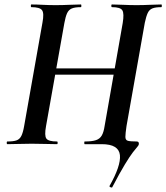

<svg xmlns="http://www.w3.org/2000/svg" viewBox="-20 -645 744 859"><path d="M482 193Q481 195 475 193Q469 191 470 187Q495 143 507 108Q519 73 516.5 49Q514 25 494 12.5Q474 0 435 0H359Q357 0 357 -6Q357 -12 359 -12Q392 -12 409.5 -18Q427 -24 435.5 -39Q444 -54 448 -81L529 -542Q536 -584 527.5 -598.5Q519 -613 481 -613Q478 -613 478 -619Q478 -625 481 -625Q503 -625 531.5 -623.5Q560 -622 591 -622Q622 -622 651 -623.5Q680 -625 702 -625Q704 -625 704 -619Q704 -613 702 -613Q676 -613 662 -607.5Q648 -602 641 -587Q634 -572 628 -544L546 -81Q541 -47 541 -32.5Q541 -18 552.5 -15Q564 -12 592 -12Q598 -12 600 -8Q602 -4 601 1Q600 6 594 12.5Q588 19 574.5 36.5Q561 54 538.5 91Q516 128 482 193ZM13 0Q10 0 10 -6Q10 -12 13 -12Q40 -12 54 -17Q68 -22 75.5 -37Q83 -52 88 -81L170 -544Q178 -586 168 -599.5Q158 -613 120 -613Q118 -613 118 -619Q118 -625 120 -625Q143 -625 170.5 -623.5Q198 -622 229 -622Q261 -622 290.5 -623.5Q320 -625 342 -625Q344 -625 344 -619Q344 -613 342 -613Q315 -613 301 -607Q287 -601 280 -585.5Q273 -570 268 -542L186 -81Q178 -38 187.5 -25Q197 -12 235 -12Q238 -12 238 -6Q238 0 235 0Q213 0 184 -1Q155 -2 122 -2Q91 -2 63 -1Q35 0 13 0ZM164 -311 167 -339H550L547 -311Z"/></svg>

Font: Cormorant Infant Light
Style: Italic
Weight: 300
Italic angle: -10°
Designer: Christian Thalmann (Catharsis Fonts)
Foundry: Catharsis Fonts
Version: Version 4.001